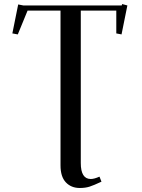

<svg xmlns="http://www.w3.org/2000/svg" viewBox="-20 -729 703 948"><path d="M41 -564 69.8 -707 95.2 -702.1H581.1L583 -709L608.9 -702.1L580.1 -559.1L554.2 -564V-676.8H378.9V76.2Q378.9 154.8 428.2 154.8Q445.3 154.8 471.2 143.1L481 168Q442.9 186 422.1 192.6Q401.4 199.2 374 199.2Q331.5 199.2 305.2 171.4Q278.8 143.6 278.8 87.9V-676.8H116.2L67.9 -559.1Z"/></svg>

Font: Dehuti
Style: Bold
Weight: 700
Version: Version 1.2